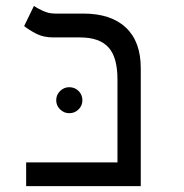

<svg xmlns="http://www.w3.org/2000/svg" viewBox="-20 -632 626 652"><path d="M68.8 0V-80.6H378.9V-362.3Q378.9 -438 348.1 -471.4Q317.4 -504.9 252 -504.9H161.1Q127.9 -504.9 103.5 -517.3Q79.1 -529.8 62 -543.5L95.2 -611.8Q106.4 -604 126 -595Q145.5 -585.9 167 -585.9H262.7Q356.9 -585.9 407.5 -538.3Q458 -490.7 458 -400.9V0ZM215.3 -247.6Q197.3 -247.6 184.1 -260.5Q170.9 -273.4 170.9 -291.5Q170.9 -310.1 184.1 -323Q197.3 -335.9 215.3 -335.9Q233.9 -335.9 246.8 -323Q259.8 -310.1 259.8 -291.5Q259.8 -273.4 246.8 -260.5Q233.9 -247.6 215.3 -247.6Z"/></svg>

Font: Cascadia Mono SemiLight
Style: Regular
Weight: 350
Monospace: yes
Designer: Aaron Bell
Foundry: Saja Typeworks
Version: Version 2404.023; ttfautohint (v1.8.4)